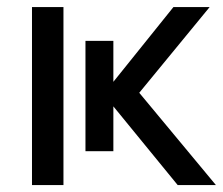

<svg xmlns="http://www.w3.org/2000/svg" viewBox="-20 -534 643 554"><path d="M307.1 -416V-97.7H226.6V-416ZM163.1 -513.7V0H72.3V-513.7ZM492.7 0 307.1 -227.1 363.3 -288.6 603 0ZM267.1 -297.9H307.1L480.5 -513.7H585L349.6 -227.1H267.1Z"/></svg>

Font: RobotoFlex
Style: Regular
Weight: 400
Designer: Berlow after Robertson
Foundry: Google
Version: Version 2.136